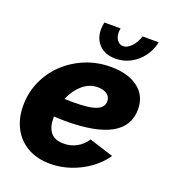

<svg xmlns="http://www.w3.org/2000/svg" viewBox="-135 -826 828 935"><g transform="rotate(20 279.0 -358.5)"><path d="M232 10Q164 10 114.5 -18Q65 -46 38.5 -96.5Q12 -147 12 -212Q12 -278 37.5 -336.5Q63 -395 109.5 -439.5Q156 -484 217.5 -509.5Q279 -535 350 -535Q439 -535 491.5 -495.5Q544 -456 544 -385Q544 -211 232 -211Q218 -211 202.5 -211.5Q187 -212 171 -213Q171 -209 171 -205Q171 -158 192 -131.5Q213 -105 261 -105Q297 -105 327.5 -122Q358 -139 377 -169L503 -129Q475 -88 431.5 -56.5Q388 -25 336.5 -7.5Q285 10 232 10ZM324 -420Q280 -420 245 -389.5Q210 -359 190 -311Q212 -310 232 -310Q320 -310 355 -325Q390 -340 390 -371Q390 -394 371.5 -407Q353 -420 324 -420ZM370 -650Q391 -650 412 -672Q433 -694 443 -727H527Q518 -684 493 -651Q468 -618 432.5 -599Q397 -580 356 -580Q302 -580 271.5 -610.5Q241 -641 241 -690Q241 -707 245 -727H329Q327 -715 327 -706Q327 -682 339 -666Q351 -650 370 -650Z"/></g></svg>

Font: Raleway ExtraBold
Style: Italic
Weight: 800
Italic angle: -12°
Designer: Matt McInerney, Pablo Impallari, Rodrigo Fuenzalida
Foundry: Matt McInerney, Pablo Impallari, Rodrigo Fuenzalida
Version: Version 4.026